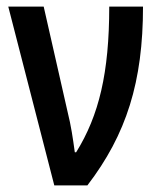

<svg xmlns="http://www.w3.org/2000/svg" viewBox="-20 -560 480 580"><path d="M144 0H244C362 -154 412 -313 412 -540H310C310 -340 279 -211 210 -100H206C200 -143 195 -179 184 -223L112 -540H5Z"/></svg>

Font: Kathrein 67 Medium Condensed
Style: Regular
Weight: 500
Width: 3
Designer: Lazydogs Typefoundry, based on Open Sans by Ascender Corporation
Foundry: Lazydogs Typefoundry
Version: Version 1.003;PS 001.003;hotconv 1.0.88;makeotf.lib2.5.64775